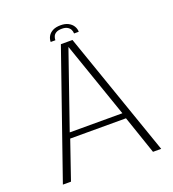

<svg xmlns="http://www.w3.org/2000/svg" viewBox="-139 -874 882 980"><g transform="rotate(-20 302.0 -384.0)"><path d="M34.5 0H78.5L150 -208H453L524 0H568.5L333 -677H270ZM158.5 -238.5 301 -649.5H302L444.5 -238.5ZM301.5 -768.5Q275.5 -768.5 258.5 -759.8Q241.5 -751 233.2 -736.5Q225 -722 225 -705.5H250.5Q250.5 -717 255 -727Q259.5 -737 270.5 -743.2Q281.5 -749.5 301.5 -749.5Q319.5 -749.5 330.5 -743.2Q341.5 -737 346.8 -727Q352 -717 352 -705.5H377.5Q377.5 -722 368.5 -736.5Q359.5 -751 342.5 -759.8Q325.5 -768.5 301.5 -768.5Z"/></g></svg>

Font: Anybody Thin ExtraLight
Style: Regular
Weight: 250
Version: Version 1.113;gftools[0.9.25]